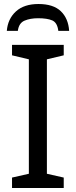

<svg xmlns="http://www.w3.org/2000/svg" viewBox="-20 -938 379 958"><path d="M298 0H40V-52L124 -71V-642L40 -662V-714H298V-662L214 -642V-71L298 -52ZM172 -918Q246 -918 283.5 -882Q321 -846 325 -784H271Q266 -825 241 -836Q216 -847 170 -847Q131 -847 102.5 -835Q74 -823 69 -784H14Q19 -844 59.5 -881Q100 -918 172 -918Z"/></svg>

Font: Apis
Style: Regular
Weight: 400
Designer: Monotype Design Team
Foundry: Monotype Imaging Inc.
Version: Version 2.000; build 0001